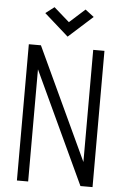

<svg xmlns="http://www.w3.org/2000/svg" viewBox="-65 -1077 731 1123"><g transform="rotate(5 300.0 -515.5)"><path d="M78 0V-800H149L522 0H456V-800H522V0H451L78 -800H144V0ZM300 -864 158 -990 209 -1029 300 -949 391 -1031 442 -992Z"/></g></svg>

Font: Victor Mono Light
Style: Regular
Weight: 300
Monospace: yes
Designer: Rune Bjørnerås
Version: Version 1.561;gftools[0.9.30]